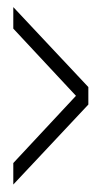

<svg xmlns="http://www.w3.org/2000/svg" viewBox="-20 -506 284 527"><path d="M16.5 0.5 222.5 -219V-267L16.5 -486.5V-427.5L188.5 -243L16.5 -58.5Z"/></svg>

Font: Anybody Condensed Light
Style: Regular
Weight: 300
Width: 3
Designer: Tyler Finck
Foundry: Etcetera Type Company
Version: Version 1.113;gftools[0.9.25]